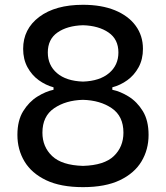

<svg xmlns="http://www.w3.org/2000/svg" viewBox="-20 -770 692 802"><path d="M326.7 11.7Q233.4 11.7 172.6 -17.3Q111.8 -46.4 82.3 -95.7Q52.7 -145 52.7 -206.5Q52.7 -266.6 76.9 -305.7Q101.1 -344.7 136 -366.5Q170.9 -388.2 203.6 -395V-405.3Q170.9 -414.1 141.8 -435.1Q112.8 -456.1 94.7 -489.3Q76.7 -522.5 76.7 -565.9Q76.7 -648.9 144 -699.5Q211.4 -750 326.7 -750Q403.8 -750 460 -727.1Q516.1 -704.1 546.6 -662.6Q577.1 -621.1 577.1 -565.9Q577.1 -522.5 559.1 -489.3Q541 -456.1 512 -435.1Q482.9 -414.1 449.2 -405.3V-395Q482.9 -388.2 517.8 -366.5Q552.7 -344.7 576.7 -305.7Q600.6 -266.6 600.6 -206.5Q600.6 -145 571 -95.7Q541.5 -46.4 480.7 -17.3Q419.9 11.7 326.7 11.7ZM326.7 -429.2Q396.5 -431.6 435.5 -464.6Q474.6 -497.6 474.6 -550.8Q474.6 -606 433.3 -634.3Q392.1 -662.6 326.7 -664.6Q260.7 -662.6 220.2 -634.3Q179.7 -606 179.7 -550.8Q179.7 -497.6 218 -464.6Q256.3 -431.6 326.7 -429.2ZM326.7 -77.1Q415.5 -79.6 455.6 -118.2Q495.6 -156.7 495.6 -215.8Q495.6 -284.7 447 -317.9Q398.4 -351.1 326.2 -353Q254.9 -351.1 206.1 -317.9Q157.2 -284.7 157.2 -215.8Q157.2 -156.7 197.8 -118.2Q238.3 -79.6 326.7 -77.1Z"/></svg>

Font: Pinar DS1 Medium
Style: Regular
Weight: 500
Designer: Amin Abedi
Version: Version 3.000